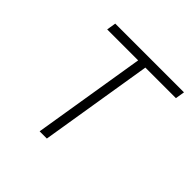

<svg xmlns="http://www.w3.org/2000/svg" viewBox="-145 -677 808 808"><g transform="rotate(45 259.0 -272.5)"><path d="M93.8 -504.3 100.5 -545.5H509.6L502.8 -504.3H321L239 0H196L278.1 -504.3Z"/></g></svg>

Font: Inter P Extra Light
Style: Italic
Weight: 200
Italic angle: 9.39999°
Designer: Rasmus Andersson
Foundry: rsms
Version: Version 3.018;git-588b23468